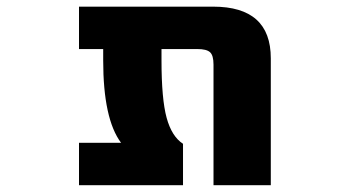

<svg xmlns="http://www.w3.org/2000/svg" viewBox="-20 -544 1040 566"><path d="M778.3 2H609.4V-353.5Q609.4 -380.9 599.1 -390.1Q588.9 -399.4 561.5 -399.4H456.1V-366.2Q456.1 -252 471.2 -196.8Q486.3 -141.6 519.5 -120.1V2H212.9V-123H336.9Q284.2 -193.4 284.2 -366.2V-399.4H212.9V-524.4H608.4Q778.3 -524.4 778.3 -372.1Z"/></svg>

Font: Gen Shin Gothic Monospace Heavy
Style: Bold
Weight: 800
Designer: [Source Han Sans]
Ryoko NISHIZUKA  (kana & ideographs); Paul D. Hunt (Latin, Greek & Cyrillic); Wenlong ZHANG  (bopomofo
Version: Version 1.002.20150607